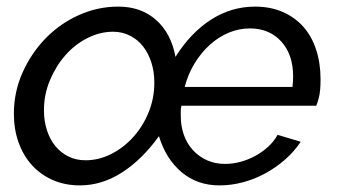

<svg xmlns="http://www.w3.org/2000/svg" viewBox="-20 -551 1019 581"><path d="M222 10Q176 10 139 -6.5Q102 -23 76 -52Q50 -81 36 -120.5Q22 -160 22 -207Q22 -273 48.5 -332Q75 -391 118.5 -435.5Q162 -480 219 -505.5Q276 -531 338 -531Q407 -531 452.5 -490.5Q498 -450 511 -379Q557 -452 618.5 -491.5Q680 -531 752 -531Q798 -531 835 -515Q872 -499 897.5 -470.5Q923 -442 936.5 -401Q950 -360 950 -311Q950 -275 945 -256Q940 -237 937 -231H529Q527 -223 527 -216Q527 -209 527 -201Q527 -169 536.5 -142.5Q546 -116 564 -96.5Q582 -77 606.5 -66Q631 -55 661 -55Q685 -55 708.5 -61.5Q732 -68 753 -79.5Q774 -91 791.5 -107Q809 -123 820 -143L890 -122Q870 -92 842.5 -68Q815 -44 783 -26.5Q751 -9 715.5 0.5Q680 10 644 10Q577 10 529.5 -30Q482 -70 461 -139Q410 -68 349 -29Q288 10 222 10ZM239 -66Q279 -66 316.5 -85Q354 -104 383 -136Q412 -168 429.5 -210.5Q447 -253 447 -301Q447 -334 438 -362Q429 -390 413 -410.5Q397 -431 373.5 -443Q350 -455 322 -455Q283 -455 245 -436Q207 -417 178 -384Q149 -351 131 -308Q113 -265 113 -217Q113 -185 122 -157Q131 -129 147.5 -109Q164 -89 187 -77.5Q210 -66 239 -66ZM865 -288Q866 -296 866.5 -304Q867 -312 867 -320Q867 -386 831 -425.5Q795 -465 736 -465Q703 -465 672 -452Q641 -439 615 -415.5Q589 -392 569 -359.5Q549 -327 539 -288Z"/></svg>

Font: PTCRaleway Medium
Style: Italic
Weight: 500
Italic angle: -12°
Designer: Matt McInerney, Pablo Impallari, Rodrigo Fuenzalida
Foundry: Matt McInerney, Pablo Impallari, Rodrigo Fuenzalida
Version: Version 3.000g; ttfautohint (v1.5) -l 8 -r 28 -G 28 -x 14 -D